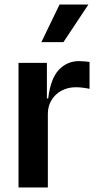

<svg xmlns="http://www.w3.org/2000/svg" viewBox="-20 -821 426 841"><path d="M61.1 0V-545.5H185.4V-389.9H191.1Q201.7 -476.9 237.7 -515.1Q273.8 -553.3 326 -553.3Q337 -553.3 350.1 -552.2Q363.3 -551.1 372.2 -549.7V-431.8Q362.6 -434.3 345 -436.6Q327.4 -438.9 312.5 -438.9Q277.3 -438.9 249.1 -423.7Q220.9 -408.4 205.1 -381.7Q189.3 -355.1 189.6 -321V0ZM161.2 -636.4 240.8 -801.1H367.2L257.8 -636.4Z"/></svg>

Font: Riot Sans
Style: Regular
Weight: 400
Designer: Rasmus Andersson
Foundry: rsms
Version: Version 3.005